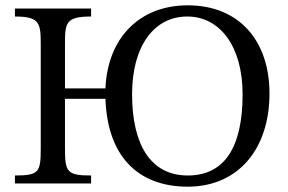

<svg xmlns="http://www.w3.org/2000/svg" viewBox="-20 -689 1082 721"><path d="M685 12C875 12 992 -130 992 -338C992 -536 878 -669 685 -669C504 -669 384 -547 376 -357H224V-525C224 -603 227 -627 322 -627V-657H36V-627C128 -627 133 -603 133 -525V-131C133 -42 126 -30 36 -30V0H322V-30C232 -30 224 -43 224 -131V-318H376C383 -107 494 12 685 12ZM685 -30C545 -30 476 -147 476 -335C476 -518 560 -627 683 -627C806 -627 891 -515 891 -335C891 -134 822 -30 685 -30Z"/></svg>

Font: STIX Two Text
Style: Regular
Weight: 400
Designer: Ross Mills, John Hudson & Paul Hanslow, Tiro Typeworks Ltd; with prior portions MicroPress Inc., and Coen Hoffman.
Foundry: Tiro Typeworks Ltd
Version: Version 2.13 b171